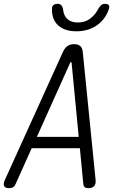

<svg xmlns="http://www.w3.org/2000/svg" viewBox="-36 -970 656 1000"><path d="M398 -11 380 -198H129L45 -11Q41 -1 33 4.5Q25 10 11 10Q-8 10 -14 -0.5Q-20 -11 -11 -32L292 -700Q301 -720 315 -730Q329 -740 350 -740Q371 -740 382 -730Q393 -720 395 -700L462 -32Q464 -11 454 -0.5Q444 10 425 10Q411 10 405 4.5Q399 -1 398 -11ZM374 -257 337 -642Q336 -647 333.5 -647Q331 -647 329 -642L156 -257ZM235 -923Q234 -936 242 -943Q250 -950 264 -950Q273 -950 278 -947Q283 -944 286 -939Q292 -929 294 -912.5Q296 -896 305 -883Q324 -853 370 -853Q415 -853 445 -883Q461 -897 469 -912.5Q477 -928 486 -938Q491 -944 496.5 -947Q502 -950 511 -950Q525 -950 530.5 -943Q536 -936 531 -923Q516 -877 479 -846Q431 -807 362 -807Q293 -807 259 -846Q233 -877 235 -923Z"/></svg>

Font: Maple Mono ExtraLight
Style: Italic
Weight: 275
Italic angle: -10°
Monospace: yes
Designer: subframe7536
Version: Version 7.000